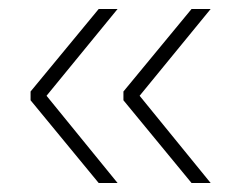

<svg xmlns="http://www.w3.org/2000/svg" viewBox="-20 -456 524 427"><path d="M448.5 -436 290.5 -243 448.5 -49H406L254.5 -233V-252.5L406 -436ZM241.5 -436 83.5 -243 241.5 -49H199.5L48 -233V-252.5L199.5 -436Z"/></svg>

Font: Anek Devanagari Medium ExtraLight
Style: Regular
Weight: 250
Version: Version 1.003